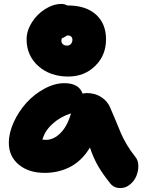

<svg xmlns="http://www.w3.org/2000/svg" viewBox="-20 -893 744 976"><path d="M327.1 -503.9Q234.9 -503.9 175 -557.1Q115.2 -610.4 115.2 -692.9Q115.2 -736.3 141.6 -778.6Q168 -820.8 209.5 -846.9Q251 -873 293 -873Q307.6 -873 321.8 -865.2H324.2Q416.5 -865.2 467.8 -819.1Q519 -772.9 519 -692.9Q519 -611.8 463.9 -557.9Q408.7 -503.9 327.1 -503.9ZM292 -686Q292 -674.8 300 -668Q308.1 -661.1 321.8 -661.1Q333 -661.1 340.6 -669.7Q348.1 -678.2 348.1 -690.9Q348.1 -700.7 342 -706.8Q335.9 -712.9 325.2 -712.9Q319.3 -712.9 310.8 -706.3Q302.2 -699.7 295.9 -700.2Q292 -693.8 292 -686ZM207 -14.2Q126 -14.2 75.4 -56.2Q24.9 -98.1 24.9 -167Q24.9 -217.8 50 -272.5Q75.2 -327.1 114.5 -370.6Q153.8 -414.1 205.8 -442.1Q257.8 -470.2 307.1 -470.2Q381.3 -470.2 399.9 -417Q410.2 -419.9 421.9 -419.9Q463.4 -419.9 495.1 -399.2Q526.9 -378.4 540 -346.2Q551.8 -320.3 568.4 -279.5Q585 -238.8 595 -215.1Q605 -191.4 624.5 -158.2Q644 -125 668.9 -94.2Q682.6 -77.6 683.1 -50.8Q683.6 -23.9 673.3 1.2Q663.1 26.4 641.1 44.7Q619.1 63 591.8 63Q559.6 63 541 40Q502.9 -7.3 479.2 -47.9Q455.6 -88.4 437 -143.1Q416 -107.4 388.7 -81.8Q361.3 -56.2 331.1 -41.7Q300.8 -27.3 270.3 -20.8Q239.7 -14.2 207 -14.2ZM213.9 -182.1Q252.9 -182.1 287.8 -217Q322.8 -252 340.8 -316.9Q285.2 -298.8 246.1 -262.7Q207 -226.6 195.8 -183.1Q201.7 -182.1 213.9 -182.1Z"/></svg>

Font: Shantell Sans Irregular Bouncy
Style: Regular
Weight: 800
Designer: Stephen Nixon, Anya Danilova, Shantell Martin
Foundry: Arrow Type
Version: Version 1.006;[9816181b4]